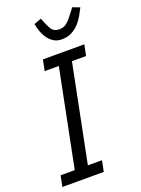

<svg xmlns="http://www.w3.org/2000/svg" viewBox="-169 -986 775 1059"><g transform="rotate(-20 219.0 -456.5)"><path d="M6 0 19 -64H102L216 -634H133L146 -698H389L376 -634H293L179 -64H262L249 0ZM283 -766Q257 -766 238 -777Q219 -788 205 -806.5Q191 -825 182 -848.5Q173 -872 169 -897L212 -913L220 -893Q235 -855 248 -839Q261 -823 290 -823Q303 -823 313 -826.5Q323 -830 333 -838Q343 -846 354.5 -859.5Q366 -873 381 -893L396 -913L438 -897Q428 -877 415 -854Q402 -831 384 -811.5Q366 -792 341 -779Q316 -766 283 -766Z"/></g></svg>

Font: IBM Plex Sans Condensed
Style: Italic
Weight: 400
Width: 3
Italic angle: -11°
Designer: Mike Abbink, Paul van der Laan, Pieter van Rosmalen
Foundry: Bold Monday
Version: Version 1.3